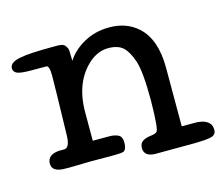

<svg xmlns="http://www.w3.org/2000/svg" viewBox="-93 -476 690 591"><g transform="rotate(-15 252.5 -180.5)"><path d="M334 26Q300 25 299 -1Q299 -17 309.5 -23.5Q320 -30 334.5 -31.5Q349 -33 355 -38Q363 -44 364 -136Q364 -229 352.5 -263Q341 -297 325 -311.5Q309 -326 278 -326Q247 -326 219 -303Q159 -251 159 -153Q159 -103 159 -63H212Q229 -63 240.5 -57Q252 -51 251.5 -31Q251 -11 242 -6Q235 -3 212 -3H186Q132 -4 82 -2H55Q12 -2 13 -30Q14 -57 50 -60H67Q85 -60 86 -100Q90 -256 90 -289Q90 -321 80 -321H36Q-3 -321 -13.5 -326.5Q-24 -332 -24 -342Q-24 -362 11 -368Q38 -374 121 -374Q147 -375 153 -367Q160 -359 161 -350Q161 -336 162 -317Q181 -347 217 -367Q253 -387 298 -387Q352 -387 388 -355Q435 -313 435 -222Q435 -130 435 -35H476Q509 -35 522 -20Q529 -13 529 1.5Q529 16 515 20.5Q501 25 461 25.5Q421 26 334 26Z"/></g></svg>

Font: Scratch Savers
Style: Book
Weight: 400
Designer: Pablo Impallari, Rodrigo Fuenzalida, Brenda Gallo
Foundry: Pablo Impallari, Rodrigo Fuenzalida, Brenda Gallo
Version: Version 4.0b1